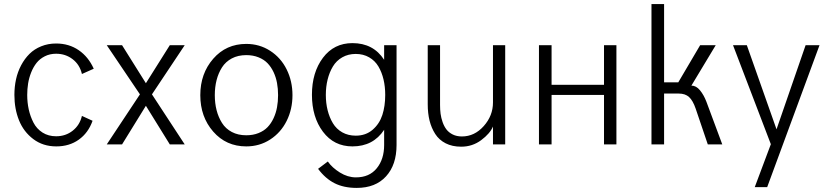

<svg xmlns="http://www.w3.org/2000/svg" viewBox="-20 -710 4074 944"><path d="M256.8 9.8Q191.4 9.8 143.8 -26.1Q96.2 -62 73.5 -118.4Q50.8 -174.8 50.8 -243.2Q50.8 -283.2 58.8 -320.1Q66.9 -356.9 84 -389.2Q101.1 -421.4 125 -445.1Q148.9 -468.8 182.6 -482.4Q216.3 -496.1 255.9 -496.1Q319.3 -496.1 367.2 -463.1Q415 -430.2 440.9 -372.1L382.8 -346.2Q372.1 -392.1 337.2 -418.9Q302.2 -445.8 255.9 -445.8Q225.1 -445.8 200.4 -433.3Q175.8 -420.9 159.9 -400.9Q144 -380.9 133.3 -354Q122.6 -327.1 118.2 -299.6Q113.8 -272 113.8 -243.2Q113.8 -206.1 121.3 -171.9Q128.9 -137.7 144.5 -107.2Q160.2 -76.7 189 -58.3Q217.8 -40 255.9 -40Q302.7 -40 337.4 -67.4Q372.1 -94.7 382.8 -140.1L435.1 -116.2Q414.1 -56.6 367.4 -23.4Q320.8 9.8 256.8 9.8Z M504.9 0 668 -246.1 504.9 -487.8H580.1L697.3 -300.8L814.9 -487.8H888.2L727.1 -246.1L888.2 0H814.9L697.3 -189.9L580.1 0Z M1190.9 9.8Q1091.8 9.8 1028.3 -63Q964.8 -135.7 964.8 -242.2Q964.8 -348.1 1028.3 -421.1Q1091.8 -494.1 1190.9 -494.1Q1255.9 -494.1 1308.3 -460.2Q1360.8 -426.3 1389.4 -368.7Q1418 -311 1418 -242.2Q1418 -172.9 1389.4 -115.5Q1360.8 -58.1 1308.6 -24.2Q1256.3 9.8 1190.9 9.8ZM1190.9 -44.9Q1224.1 -44.9 1251 -55.7Q1277.8 -66.4 1295.4 -84.7Q1313 -103 1325 -128.7Q1336.9 -154.3 1342 -182.4Q1347.2 -210.4 1347.2 -242.2Q1347.2 -273.9 1342 -302Q1336.9 -330.1 1325 -355.5Q1313 -380.9 1295.4 -399.2Q1277.8 -417.5 1251 -428.2Q1224.1 -439 1190.9 -439Q1150.4 -439 1119.9 -422.9Q1089.4 -406.7 1071.5 -378.7Q1053.7 -350.6 1044.9 -316.2Q1036.1 -281.7 1036.1 -242.2Q1036.1 -202.6 1044.9 -168.2Q1053.7 -133.8 1071.5 -105.5Q1089.4 -77.1 1119.9 -61Q1150.4 -44.9 1190.9 -44.9Z M1733.9 213.9Q1670.4 213.9 1625 190.9Q1579.6 168 1543.9 120.1L1591.8 84Q1612.8 114.3 1651.1 138.2Q1689.5 162.1 1730 162.1Q1795.9 162.1 1832.3 117.4Q1868.7 72.8 1868.7 2.9V-71.8Q1814.9 9.8 1712.9 9.8Q1622.1 9.8 1567.9 -62.3Q1513.7 -134.3 1513.7 -244.1Q1513.7 -354 1567.9 -426Q1622.1 -498 1712.9 -498Q1815.4 -498 1868.7 -416V-487.8H1929.7V2.9Q1929.7 100.6 1877.9 157.2Q1826.2 213.9 1733.9 213.9ZM1729 -43Q1778.3 -43 1812 -72Q1845.7 -101.1 1859.9 -144.8Q1874 -188.5 1874 -243.2Q1874 -283.7 1865.7 -319.1Q1857.4 -354.5 1840.6 -383.1Q1823.7 -411.6 1794.9 -428.2Q1766.1 -444.8 1729 -444.8Q1691.9 -444.8 1662.8 -428.2Q1633.8 -411.6 1616.7 -383.1Q1599.6 -354.5 1590.8 -319.1Q1582 -283.7 1582 -243.2Q1582 -203.1 1590.8 -168Q1599.6 -132.8 1616.7 -104.2Q1633.8 -75.7 1662.8 -59.3Q1691.9 -43 1729 -43Z M2247.6 11.2Q2203.6 11.2 2171.1 -5.4Q2138.7 -22 2119.9 -51.3Q2101.1 -80.6 2092 -116.9Q2083 -153.3 2083 -196.8V-487.8H2143.6V-193.8Q2143.6 -170.9 2146.2 -150.6Q2148.9 -130.4 2156.2 -109.4Q2163.6 -88.4 2175.3 -73.2Q2187 -58.1 2206.3 -48.6Q2225.6 -39.1 2251 -39.1Q2313 -39.1 2358.4 -90.1Q2403.8 -141.1 2403.8 -206.1V-487.8H2463.9V0H2403.8V-87.9Q2389.2 -53.2 2345.9 -21Q2302.7 11.2 2247.6 11.2Z M2629.9 0V-487.8H2691.9V-293H2949.7V-487.8H3010.7V0H2949.7V-243.2H2691.9V0Z M3183.1 0V-689.9H3245.1V-305.2H3314.9L3422.4 -487.8H3499L3379.4 -289.1Q3402.8 -289.1 3421.6 -266.1Q3440.4 -243.2 3453.1 -210L3531.2 0H3460L3400.4 -175.8Q3386.7 -215.8 3367.9 -232.9Q3349.1 -250 3317.4 -250H3245.1V0Z M3690.9 210 3770 -1 3584 -487.8H3651.9L3797.9 -74.2L3940.9 -487.8H4009.3L3752 210Z"/></svg>

Font: HK Grotesk Light
Style: Regular
Weight: 300
Designer: Alfredo Marco Pradil and Stefan Peev
Foundry: Hanken Design Co.
Version: Version 1.045;PS 001.045;hotconv 1.0.88;makeotf.lib2.5.64775